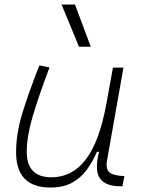

<svg xmlns="http://www.w3.org/2000/svg" viewBox="-20 -815 626 845"><path d="M327.6 -609.4 251 -794.9H310.1L379.4 -609.4ZM201.7 10.3Q50.8 10.3 50.8 -145Q50.8 -227.1 78.6 -317.6Q106.4 -408.2 153.3 -527.3L197.8 -518.1Q148.9 -388.7 123.3 -300.8Q97.7 -212.9 97.7 -147.5Q97.7 -34.7 206.5 -34.7Q297.4 -34.7 357.4 -112.8Q417.5 -190.9 448.2 -358.4L477.1 -517.6H523.4L450.7 -106.9Q444.8 -73.2 460.2 -58.1Q475.6 -43 518.6 -40.5L527.3 -40L519 4.9H513.7Q460.9 4.9 435.8 -13.9Q410.6 -32.7 407.2 -66.7Q403.8 -100.6 416 -147H406.7Q387.7 -103 361.6 -67.4Q335.4 -31.7 296.9 -10.7Q258.3 10.3 201.7 10.3Z"/></svg>

Font: Cascadia Mono ExtraLight
Style: Italic
Weight: 200
Italic angle: -10°
Monospace: yes
Designer: Aaron Bell
Foundry: Saja Typeworks
Version: Version 2404.023; ttfautohint (v1.8.4)